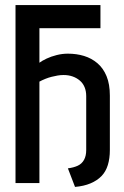

<svg xmlns="http://www.w3.org/2000/svg" viewBox="-20 -720 486 755"><path d="M247 -509Q225 -509 203 -503.5Q181 -498 163 -489.5Q145 -481 133 -472V-398Q146 -405 158.5 -410Q171 -415 183 -418Q195 -421 206.5 -423Q218 -425 230 -425Q249 -425 265 -419.5Q281 -414 293.5 -403.5Q306 -393 312.5 -377.5Q319 -362 319 -342V-130Q319 -107 310.5 -91.5Q302 -76 286 -68.5Q270 -61 247 -58L275 15Q310 12 336 1Q362 -10 379 -27.5Q396 -45 404 -71Q412 -97 412 -130V-344Q412 -389 399 -420.5Q386 -452 363 -471.5Q340 -491 310.5 -500Q281 -509 247 -509ZM41 0H135V-609H375V-700H41Z"/></svg>

Font: Advent Pro SemiBold
Style: Regular
Weight: 600
Designer: VivaRado, Andreas Kalpakidis
Foundry: VivaRado, Andreas Kalpakidis
Version: Version 3.000